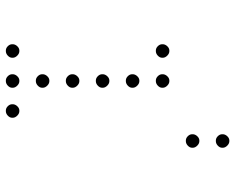

<svg xmlns="http://www.w3.org/2000/svg" viewBox="-92 -720 785 640"><g transform="rotate(90 300.0 -400.5)"><path d="M449 -773Q441 -773 434.5 -766Q428 -759 428 -751V-749Q428 -741 434.5 -734.5Q441 -728 449 -728H451Q459 -728 466 -734.5Q473 -741 473 -749V-751Q473 -759 466 -766Q459 -773 451 -773ZM449 -673Q441 -673 434.5 -666Q428 -659 428 -651V-649Q428 -641 434.5 -634.5Q441 -628 449 -628H451Q459 -628 466 -634.5Q473 -641 473 -649V-651Q473 -659 466 -666Q459 -673 451 -673ZM149 -573Q141 -573 134.5 -566Q128 -559 128 -551V-549Q128 -541 134.5 -534.5Q141 -528 149 -528H151Q159 -528 166 -534.5Q173 -541 173 -549V-551Q173 -559 166 -566Q159 -573 151 -573ZM249 -573Q241 -573 234.5 -566Q228 -559 228 -551V-549Q228 -541 234.5 -534.5Q241 -528 249 -528H251Q259 -528 266 -534.5Q273 -541 273 -549V-551Q273 -559 266 -566Q259 -573 251 -573ZM249 -473Q241 -473 234.5 -466Q228 -459 228 -451V-449Q228 -441 234.5 -434.5Q241 -428 249 -428H251Q259 -428 266 -434.5Q273 -441 273 -449V-451Q273 -459 266 -466Q259 -473 251 -473ZM249 -373Q241 -373 234.5 -366Q228 -359 228 -351V-349Q228 -341 234.5 -334.5Q241 -328 249 -328H251Q259 -328 266 -334.5Q273 -341 273 -349V-351Q273 -359 266 -366Q259 -373 251 -373ZM249 -273Q241 -273 234.5 -266Q228 -259 228 -251V-249Q228 -241 234.5 -234.5Q241 -228 249 -228H251Q259 -228 266 -234.5Q273 -241 273 -249V-251Q273 -259 266 -266Q259 -273 251 -273ZM249 -173Q241 -173 234.5 -166Q228 -159 228 -151V-149Q228 -141 234.5 -134.5Q241 -128 249 -128H251Q259 -128 266 -134.5Q273 -141 273 -149V-151Q273 -159 266 -166Q259 -173 251 -173ZM149 -73Q141 -73 134.5 -66Q128 -59 128 -51V-49Q128 -41 134.5 -34.5Q141 -28 149 -28H151Q159 -28 166 -34.5Q173 -41 173 -49V-51Q173 -59 166 -66Q159 -73 151 -73ZM249 -73Q241 -73 234.5 -66Q228 -59 228 -51V-49Q228 -41 234.5 -34.5Q241 -28 249 -28H251Q259 -28 266 -34.5Q273 -41 273 -49V-51Q273 -59 266 -66Q259 -73 251 -73ZM349 -73Q341 -73 334.5 -66Q328 -59 328 -51V-49Q328 -41 334.5 -34.5Q341 -28 349 -28H351Q359 -28 366 -34.5Q373 -41 373 -49V-51Q373 -59 366 -66Q359 -73 351 -73Z"/></g></svg>

Font: Doto Rounded Light
Style: Regular
Weight: 300
Monospace: yes
Version: Version 1.000